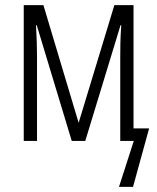

<svg xmlns="http://www.w3.org/2000/svg" viewBox="-20 -552 614 752"><path d="M564 -49 501 180H446L504 0H451V-331Q451 -353 451.5 -383Q452 -413 455 -453H452L314 0H261L124 -453H121Q123 -420 124 -388Q125 -356 125 -333V0H73V-532H150L288 -71L428 -532H503V-49Z"/></svg>

Font: Noto Sans Condensed Light
Style: Regular
Weight: 300
Width: 3
Designer: Monotype Design Team
Foundry: Monotype Imaging Inc.
Version: Version 2.013; ttfautohint (v1.8.4.7-5d5b)